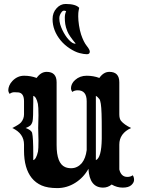

<svg xmlns="http://www.w3.org/2000/svg" viewBox="-20 -940 718 972"><path d="M502 9.8Q433.1 9.8 427.7 -85.4Q402.8 -40.5 360.6 -14.2Q318.4 12.2 269.8 12.2Q221.2 12.2 190.9 -1Q160.6 -14.2 140.6 -39.1Q101.6 -87.9 101.6 -177.7V-208Q101.6 -264.6 42 -292Q77.1 -309.1 86.9 -320.8Q101.6 -338.9 101.6 -361.3V-427.2Q101.6 -468.8 73.2 -472.2Q64.9 -473.1 52.2 -473.1Q39.6 -473.1 28.8 -464.8Q22 -474.1 22 -484.1Q22 -494.1 27.1 -506.6Q32.2 -519 43 -530.3Q68.4 -556.6 102.1 -556.6Q135.7 -556.6 165.5 -545.4Q187 -576.2 216.3 -576.2Q266.6 -576.2 266.6 -523.4V-205.6Q266.6 -112.8 309.6 -94.2Q323.2 -88.4 340.1 -88.4Q356.9 -88.4 370.6 -95.5Q384.3 -102.5 394.5 -114.7Q413.6 -138.7 418.9 -180.2V-427.2Q418.9 -482.9 373.5 -482.9Q356.9 -482.9 346.2 -474.6Q339.4 -483.9 339.4 -493.9Q339.4 -503.9 344.5 -514.9Q349.6 -525.9 360.4 -535.2Q384.3 -556.6 418.7 -556.6Q453.1 -556.6 482.9 -545.4Q504.4 -576.2 533.7 -576.2Q584 -576.2 584 -523.4V-361.3Q584 -338.9 592.8 -328.1Q608.4 -309.1 643.6 -292Q584 -264.6 584 -208V-82Q593.3 -44.4 624.5 -44.4Q641.1 -44.4 651.9 -52.7Q658.7 -43.5 658.7 -29.5Q658.7 -15.6 644.8 -2.9Q630.9 9.8 601.3 9.8Q571.8 9.8 545.4 -5.9Q525.9 9.8 502 9.8ZM465.3 -129.4Q493.7 -140.6 495.1 -237.3Q495.1 -257.8 495.1 -284.2Q495.1 -310.5 494.9 -329.3Q494.6 -348.1 494.1 -365.2Q492.2 -426.8 482.9 -438.7Q473.6 -450.7 465.3 -454.6ZM173.3 -292 174.8 -356.4Q174.8 -399.9 171.9 -414.1Q163.6 -451.2 148.4 -454.6V-422.9Q148.4 -340.3 144.8 -325.9Q141.1 -311.5 133.1 -304.4Q125 -297.4 109.4 -292Q138.7 -281.7 142.6 -267.1Q148.4 -243.7 148.4 -161.1V-129.4Q163.1 -132.8 172.4 -172.9Q174.8 -184.1 174.8 -227.5ZM434.6 -678.7Q434.6 -665.5 419.7 -665.5Q404.8 -665.5 382.3 -671.4Q359.9 -677.2 333.3 -694.6Q306.6 -711.9 287.1 -735.4Q246.1 -785.6 246.1 -843.3Q246.1 -876.5 266.6 -898.4Q286.1 -919.9 312 -919.9Q363.3 -919.9 380.9 -900.4Q380.9 -900.4 377.9 -885.3Q376 -877.4 376 -857.4Q376 -837.4 379.9 -811.8Q383.8 -786.1 390.6 -765.1Q403.3 -727.5 418.9 -708Q434.6 -688.5 434.6 -678.7ZM314.9 -883.3Q300.8 -890.1 293 -880.4Q280.3 -864.3 280.3 -848.1Q280.3 -832 284.4 -817.6Q288.6 -803.2 295.4 -788.8Q302.2 -774.4 310.8 -761.2Q319.3 -748 328.6 -738.3Q349.1 -716.3 363.3 -719.2Q330.1 -758.8 321.3 -780.8Q312.5 -802.7 310.3 -818.4Q308.1 -834 308.1 -851.3Q308.1 -868.7 314.9 -883.3Z"/></svg>

Font: Rye
Style: Regular
Weight: 400
Designer: Nicole Fally
Foundry: Nicole Fally
Version: Version 1.001